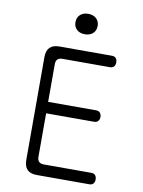

<svg xmlns="http://www.w3.org/2000/svg" viewBox="-100 -1006 800 1074"><g transform="rotate(10 300.0 -469.0)"><path d="M177 -414H450Q464 -414 472 -405Q480 -396 480 -381Q480 -367 472 -358Q464 -349 450 -349H177V-101Q177 -83 186.5 -74Q196 -65 214 -65H484Q499 -65 506.5 -56Q514 -47 514 -32Q514 -18 506.5 -9Q499 0 484 0H186Q149 0 131 -18Q113 -36 113 -74V-656Q113 -694 131 -712Q149 -730 186 -730H484Q499 -730 506.5 -721Q514 -712 514 -698Q514 -683 506.5 -674Q499 -665 484 -665H214Q196 -665 186.5 -656Q177 -647 177 -629ZM313 -822Q284 -822 267 -838Q250 -854 250 -880Q250 -906 267 -922Q284 -938 313 -938Q342 -938 359 -922Q376 -906 376 -880Q376 -854 359 -838Q342 -822 313 -822Z"/></g></svg>

Font: Maple Mono NL ExtraLight
Style: Regular
Weight: 275
Monospace: yes
Designer: subframe7536
Version: Version 7.000